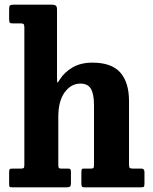

<svg xmlns="http://www.w3.org/2000/svg" viewBox="-20 -800 652 820"><path d="M69.5 -700H34.5Q24 -700 21.5 -703.5Q19 -707 19 -719.5V-760.5Q19 -772.5 22.2 -776.2Q25.5 -780 37 -780H203Q213 -780 218.2 -776Q223.5 -772 223.5 -759.5V-468.5Q223.5 -446.5 225.5 -447Q227.5 -447.5 235.5 -460.5Q254.5 -491 289.5 -511.8Q324.5 -532.5 374.5 -532.5Q456.5 -532.5 493.8 -490.2Q531 -448 531 -368V-98Q531 -85.5 534.2 -82.8Q537.5 -80 548 -80H583Q597 -80 597 -65.5V-18Q597 -5 594.5 -2.5Q592 0 579.5 0H342.5Q332 0 329.8 -3.5Q327.5 -7 327.5 -17.5V-62.5Q327.5 -70.5 328.8 -75.2Q330 -80 337 -80H369Q376.5 -80 379 -83Q381.5 -86 381.5 -97V-350.5Q381.5 -398.5 368.2 -420.8Q355 -443 323.5 -443Q283.5 -443 256.2 -405.8Q229 -368.5 229 -300.5V-96Q229 -86.5 231.2 -83.2Q233.5 -80 241 -80H270.5Q278.5 -80 280.8 -77Q283 -74 283 -63V-16.5Q283 -6.5 278.8 -3.2Q274.5 0 265.5 0H32Q22.5 0 20.8 -2.8Q19 -5.5 19 -15V-64Q19 -74.5 21.2 -77.2Q23.5 -80 34 -80H69.5Q78.5 -80 81.2 -82.5Q84 -85 84 -96.5V-682Q84 -693 81.2 -696.5Q78.5 -700 69.5 -700Z"/></svg>

Font: Besley* Narrow
Style: Bold
Weight: 700
Width: 4
Designer: Owen Earl
Foundry: indestructible type*
Version: Version 3.000; ttfautohint (v1.8.3)